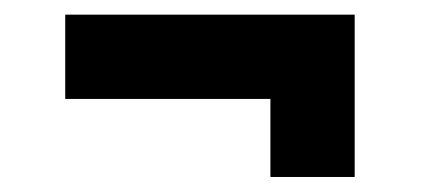

<svg xmlns="http://www.w3.org/2000/svg" viewBox="-20 -352 598 262"><path d="M349 -110.5V-217H69V-332H464V-110.5Z"/></svg>

Font: Mohave SemiBold
Style: Regular
Weight: 600
Designer: Gumpita Rahayu
Foundry: Tokotype
Version: Version 2.003